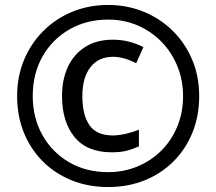

<svg xmlns="http://www.w3.org/2000/svg" viewBox="-20 -744 872 774"><path d="M416 10Q336 10 269 -17Q202 -44 152.5 -93.5Q103 -143 76 -210Q49 -277 49 -357Q49 -435 76.5 -501.5Q104 -568 153.5 -618Q203 -668 270 -696Q337 -724 416 -724Q492 -724 558.5 -697Q625 -670 675.5 -620.5Q726 -571 754.5 -504Q783 -437 783 -357Q783 -277 756 -210Q729 -143 679.5 -93.5Q630 -44 563 -17Q496 10 416 10ZM416 -50Q478 -50 533 -72.5Q588 -95 629.5 -136Q671 -177 694.5 -233.5Q718 -290 718 -357Q718 -420 695.5 -476Q673 -532 632 -574.5Q591 -617 536 -641Q481 -665 416 -665Q329 -665 260 -625.5Q191 -586 151.5 -516.5Q112 -447 112 -357Q112 -269 151 -199.5Q190 -130 258.5 -90Q327 -50 416 -50ZM431 -130Q330 -130 280 -192Q230 -254 230 -357Q230 -423 253.5 -474Q277 -525 323 -554.5Q369 -584 435 -584Q500 -584 558 -554L529 -489Q479 -515 436 -515Q377 -515 344.5 -473Q312 -431 312 -357Q312 -281 340.5 -239.5Q369 -198 435 -198Q458 -198 486.5 -204.5Q515 -211 540 -221V-154Q516 -143 491 -136.5Q466 -130 431 -130Z"/></svg>

Font: Noto Sans SemiBold
Style: Regular
Weight: 600
Designer: Monotype Design Team
Foundry: Monotype Imaging Inc.
Version: Version 2.007